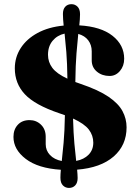

<svg xmlns="http://www.w3.org/2000/svg" viewBox="-20 -817 664 920"><path d="M352 36Q352 59 340.5 71.2Q329 83.5 310.5 83.5Q293.5 83.5 281.5 71.5Q269.5 59.5 269.5 34.5Q269.5 18.5 271.5 -3.5Q162.5 -10.5 103.5 -55.5Q44.5 -100.5 44.5 -161Q44.5 -196.5 65.2 -219Q86 -241.5 121.5 -241.5Q153.5 -241.5 176.2 -219.8Q199 -198 199 -161.5V-126Q199 -96 219.5 -74.2Q240 -52.5 276 -45.5Q280 -81.5 284.8 -133.5Q289.5 -185.5 291 -265Q278 -270 263.5 -274.5Q147 -314 99 -365.5Q51 -417 51 -489.5Q51 -542.5 79.2 -586.5Q107.5 -630.5 160 -659Q212.5 -687.5 285 -694.5Q283.5 -710 282.5 -723.5Q281.5 -737 281.5 -750Q281.5 -773 292.8 -785Q304 -797 322.5 -797Q339.5 -797 351.5 -785Q363.5 -773 363.5 -749Q363.5 -736.5 362.5 -723.5Q361.5 -710.5 360 -695.5Q463.5 -689.5 519.2 -645.5Q575 -601.5 575 -535.5Q575 -501 554.8 -477Q534.5 -453 505 -453Q469 -453 444.2 -473.8Q419.5 -494.5 419.5 -528V-571.5Q419.5 -601.5 402.8 -623.8Q386 -646 355 -654.5Q351 -616.5 346.5 -561.5Q342 -506.5 341 -424Q353 -419.5 366.5 -415Q452 -386 499.8 -353.5Q547.5 -321 567 -284.5Q586.5 -248 586.5 -207Q586.5 -121 524.5 -67Q462.5 -13 349.5 -4Q350.5 7 351.2 16.8Q352 26.5 352 36ZM210 -554.5Q210 -519.5 230.8 -491.8Q251.5 -464 303 -440Q302 -516 297.8 -567.8Q293.5 -619.5 289.5 -656Q254 -648 232 -621.5Q210 -595 210 -554.5ZM427 -133.5Q427 -168 405.8 -196Q384.5 -224 330 -249Q332 -177 336.5 -128.5Q341 -80 345 -46Q382.5 -53 404.8 -76Q427 -99 427 -133.5Z"/></svg>

Font: Fraunces 9pt Soft
Style: Bold
Weight: 700
Version: Version 1.000;[b76b70a41]